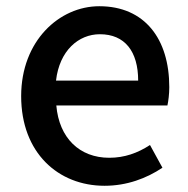

<svg xmlns="http://www.w3.org/2000/svg" viewBox="-20 -584 605 617"><path d="M316 13C388 13 451 -11 502 -45L462 -118C422 -92 380 -77 331 -77C236 -77 170 -140 161 -245H518C521 -259 524 -281 524 -304C524 -459 445 -564 299 -564C171 -564 48 -453 48 -275C48 -93 167 13 316 13ZM160 -325C171 -421 232 -474 301 -474C381 -474 424 -419 424 -325Z"/></svg>

Font: Source Han Sans JP Medium
Style: Regular
Weight: 500
Designer: Ryoko NISHIZUKA 西塚涼子 (kana, bopomofo & ideographs); Paul D. Hunt (Latin, Greek & Cyrillic); Sandoll Communications 산돌커뮤니
Foundry: Adobe
Version: Version 2.002;hotconv 1.0.116;makeotfexe 2.5.65601